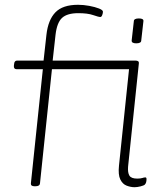

<svg xmlns="http://www.w3.org/2000/svg" viewBox="-20 -776 700 802"><path d="M124 2Q108 2 109 -10L159 -487H49Q37 -487 38 -501L39 -509Q40 -523 52 -523H162L174 -631Q181 -693 211.5 -724.5Q242 -756 306 -756Q329 -756 353 -751.5Q377 -747 393.5 -740.5Q410 -734 410 -727Q410 -721 407 -713Q404 -705 399 -705Q392 -705 369 -713Q346 -721 307 -721Q261 -721 239.5 -701.5Q218 -682 212 -631L200 -523H545Q562 -523 560 -511L515 -80Q513 -55 520.5 -42.5Q528 -30 553 -30Q567 -30 574.5 -32.5Q582 -35 587 -35Q592 -35 592 -28Q592 -12 585 -5Q581 -1 567 2.5Q553 6 542 6Q526 6 509 -0.5Q492 -7 482.5 -26.5Q473 -46 477 -84L519 -487H197L147 -10Q146 2 128 2ZM549 -595Q529 -595 530 -607L539 -687Q539 -699 560 -699Q581 -699 579 -687L570 -607Q570 -595 549 -595Z"/></svg>

Font: Asap Expanded Expanded Thin
Style: Italic
Weight: 100
Width: 7
Italic angle: -6°
Designer: Pablo Cosgaya
Foundry: Omnibus-Type
Version: Version 3.001; ttfautohint (v1.8.4.7-5d5b)